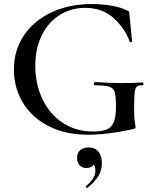

<svg xmlns="http://www.w3.org/2000/svg" viewBox="-20 -656 765 952"><path d="M49 -311Q49 -407 99 -481Q149 -555 237 -595.5Q325 -636 434 -636Q484 -636 531.5 -628Q579 -620 608 -605Q618 -601 619.5 -598.5Q621 -596 622 -582L635 -451Q635 -448 629.5 -447Q624 -446 623 -449Q601 -513 545 -565Q489 -617 402 -617Q333 -617 276.5 -582Q220 -547 187.5 -481.5Q155 -416 155 -330Q155 -239 190.5 -164.5Q226 -90 291 -47Q356 -4 442 -4Q485 -4 509 -14Q533 -24 544 -50Q555 -76 555 -126Q555 -178 549 -198.5Q543 -219 522.5 -226Q502 -233 451 -233Q445 -233 445 -241Q445 -244 446.5 -246.5Q448 -249 450 -249Q533 -244 583 -244Q633 -244 687 -247Q691 -247 691.5 -240Q692 -233 687 -233Q667 -234 658.5 -226.5Q650 -219 647.5 -195.5Q645 -172 645 -116Q645 -71 648.5 -52Q652 -33 652 -28Q652 -22 650 -20Q648 -18 641 -16Q515 12 417 12Q304 12 220.5 -31Q137 -74 93 -147.5Q49 -221 49 -311ZM412 276Q408 276 406 272Q404 268 407 266Q453 229 453 191Q453 170 445.5 161Q438 152 425 149L449 134Q452 177 407 177Q387 177 374.5 163Q362 149 362 126Q362 101 378.5 88Q395 75 419 75Q451 75 468 95.5Q485 116 485 153Q485 190 466.5 219Q448 248 414 275Z"/></svg>

Font: Cormorant Garamond SemiBold
Style: Regular
Weight: 600
Designer: Christian Thalmann (Catharsis Fonts)
Foundry: Catharsis Fonts
Version: Version 4.000